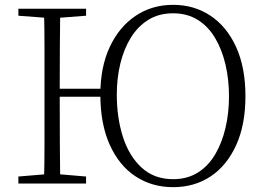

<svg xmlns="http://www.w3.org/2000/svg" viewBox="-20 -759 1096 794"><path d="M162 0Q164 -83 164 -166Q164 -249 164 -333V-390Q164 -474 164 -557.5Q164 -641 162 -723H229Q228 -641 227.5 -557Q227 -473 227 -387V-369Q227 -258 227.5 -170.5Q228 -83 229 0ZM56 0V-29L188 -40H206L336 -29V0ZM56 -694V-723H336V-694L206 -684H188ZM198 -359V-392H428V-359ZM696 15Q608 15 540 -30Q472 -75 433.5 -161Q395 -247 395 -368Q395 -481 433.5 -564Q472 -647 540 -693Q608 -739 696 -739Q783 -739 850.5 -694Q918 -649 956.5 -564.5Q995 -480 995 -361Q995 -243 956.5 -158.5Q918 -74 851 -29.5Q784 15 696 15ZM696 -18Q754 -18 797.5 -45Q841 -72 869.5 -120Q898 -168 912.5 -230Q927 -292 927 -361Q927 -430 912.5 -492Q898 -554 869.5 -602Q841 -650 797.5 -677Q754 -704 696 -704Q637 -704 593.5 -677Q550 -650 521 -603Q492 -556 477.5 -495.5Q463 -435 463 -368Q463 -272 488.5 -192.5Q514 -113 566 -65.5Q618 -18 696 -18Z"/></svg>

Font: Noto Serif KR ExtraLight
Style: Regular
Weight: 200
Designer: Ryoko NISHIZUKA 西塚涼子 (kana & ideographs); Frank Grießhammer (Latin, Greek & Cyrillic); Wenlong ZHANG 张文龙 (bopomofo); San
Foundry: Adobe
Version: Version 2.002-H1;hotconv 1.1.0;makeotfexe 2.6.0